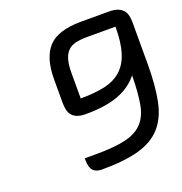

<svg xmlns="http://www.w3.org/2000/svg" viewBox="-128 -821 882 933"><g transform="rotate(-20 313.0 -355.0)"><path d="M537 -710Q564 -710 581.5 -703Q599 -696 609 -684Q619 -672 622.5 -655.5Q626 -639 626 -620V-408Q626 -294 610 -216Q594 -138 551.5 -90Q509 -42 434 -21Q359 0 241 0Q213 0 197.5 -16Q182 -32 182 -70V-80H241Q337 -80 395 -94Q453 -108 484 -142.5Q515 -177 525 -235Q535 -293 536 -380Q495 -329 429 -304.5Q363 -280 260 -280Q233 -280 216 -287Q199 -294 189.5 -306Q180 -318 176.5 -334.5Q173 -351 173 -370V-491Q173 -603 222.5 -656.5Q272 -710 392 -710ZM395 -630Q361 -630 336 -624.5Q311 -619 295 -603.5Q279 -588 271 -561Q263 -534 263 -491V-360Q335 -360 387.5 -371.5Q440 -383 474 -413.5Q508 -444 524.5 -496.5Q541 -549 541 -630Z"/></g></svg>

Font: Warnes
Style: Regular
Weight: 400
Designer: Eduardo Rodriguez Tunni
Foundry: Eduardo Rodriguez Tunni
Version: Version 1.001